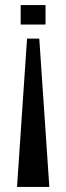

<svg xmlns="http://www.w3.org/2000/svg" viewBox="-20 -487 265 766"><path d="M161.6 -389.2H62.5V-466.8H161.6ZM87.9 -333H136.7L176.8 258.8H47.9Z"/></svg>

Font: Federo
Style: Regular
Weight: 400
Designer: Olexa M. Volochay | Cyreal.org
Foundry: Olexa M. Volochay | Cyreal.org
Version: Version 1.000